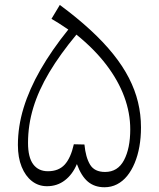

<svg xmlns="http://www.w3.org/2000/svg" viewBox="-20 -770 659 796"><path d="M228 -749.5 193.4 -691.9Q218.8 -677.7 263.2 -647.5Q194.3 -562 147.9 -481.2Q101.6 -400.4 77.9 -323Q54.2 -245.6 54.2 -168.9Q54.2 -116.7 69.8 -78.4Q85.4 -40 112.5 -19Q139.6 2 174.8 2Q217.3 2 249 -22.5Q280.8 -46.9 298.8 -89.8Q316.9 -40 344.5 -16.8Q372.1 6.3 413.1 6.3Q441.4 6.3 465.1 -5.9Q488.8 -18.1 507.1 -40.5Q525.4 -63 538.3 -94Q551.3 -125 557.9 -162.4Q564.5 -199.7 564.5 -241.7Q564.5 -295.4 552.2 -346.2Q540 -397 514.4 -446.8Q488.8 -496.6 449 -546.1Q409.2 -595.7 354.2 -646.2Q299.3 -696.8 228 -749.5ZM296.9 -626.5Q371.1 -566.4 420.7 -501.5Q470.2 -436.5 495.1 -369.1Q520 -301.8 520 -233.9Q520 -154.8 494.1 -106Q468.3 -57.1 415.5 -57.1Q371.6 -57.1 353.3 -87.6Q335 -118.2 330.1 -170.9L286.1 -171.9Q273.4 -115.2 248.3 -87.6Q223.1 -60.1 178.7 -60.1Q139.2 -60.1 117.7 -88.9Q96.2 -117.7 96.2 -177.7Q96.2 -251.5 117.9 -323.2Q139.6 -395 184.3 -470Q229 -544.9 296.9 -626.5Z"/></svg>

Font: Pinar FD VF
Style: Regular
Weight: 300
Designer: Amin Abedi
Version: Version 2.000